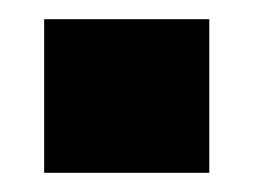

<svg xmlns="http://www.w3.org/2000/svg" viewBox="-20 -180 264 200"><path d="M26 0V-160H198V0Z"/></svg>

Font: Host Grotesk ExtraBold
Style: Regular
Weight: 800
Designer: Doğukan Karapınar
Foundry: Element Type
Version: Version 1.003; ttfautohint (v1.8.4.7-5d5b)